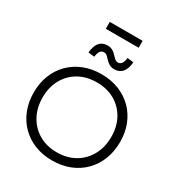

<svg xmlns="http://www.w3.org/2000/svg" viewBox="-258 -1313 1386 1491"><g transform="rotate(30 434.5 -567.5)"><path d="M434.6 10.6Q348.8 10.6 277.9 -17.6Q207 -45.9 155.5 -97.8Q103.9 -149.7 75.8 -220.9Q47.8 -292.2 47.8 -378Q47.8 -462.8 75.9 -533.3Q104.1 -603.8 155.5 -655.1Q207 -706.4 277.9 -734.5Q348.7 -762.6 434.6 -762.6Q520.4 -762.6 591.3 -734.5Q662.2 -706.4 713.6 -655.1Q765.1 -603.8 793.3 -533.3Q821.4 -462.8 821.4 -378Q821.4 -292.2 793.4 -220.9Q765.3 -149.7 713.7 -97.8Q662.2 -45.9 591.3 -17.6Q520.5 10.6 434.6 10.6ZM434.5 -62.7Q525.8 -62.7 595.1 -102.9Q664.4 -143 703.3 -214.1Q742.2 -285.1 742.2 -378.1Q742.2 -470.2 703.3 -540.4Q664.4 -610.6 595.2 -650Q526 -689.3 434.7 -689.3Q343.4 -689.3 274.1 -650Q204.8 -610.6 165.9 -540.4Q126.9 -470.2 126.9 -378.1Q126.9 -285.1 165.9 -214.1Q204.8 -143 274 -102.9Q343.2 -62.7 434.5 -62.7ZM545.3 -972 600.7 -965.9Q595.6 -904.6 569.7 -874.4Q543.7 -844.2 498.8 -844.2Q472.8 -844.2 453.7 -854.9Q434.6 -865.6 414 -888.2Q398.9 -905.9 388.6 -912.7Q378.2 -919.6 365.5 -919.6Q344.9 -919.6 332.7 -903.1Q320.4 -886.7 316.2 -851.4L260.7 -857.5Q266.1 -918.4 291.9 -948.9Q317.6 -979.3 362.5 -979.3Q388.4 -979.3 408.1 -968.6Q427.8 -957.9 448.9 -934.5Q464.6 -916.7 474.9 -910.3Q485.3 -904 496.7 -904Q516.9 -904 529.1 -920.6Q541.2 -937.2 545.3 -972ZM579.9 -1146V-1084.1H285.4V-1146Z"/></g></svg>

Font: Hepta Slab ExtraLight
Style: Regular
Weight: 200
Designer: Michael LaGattuta
Foundry: Michael LaGattuta
Version: Version 1.100